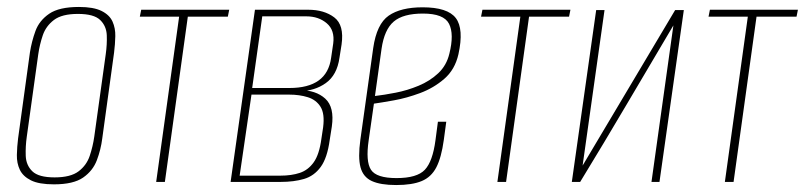

<svg xmlns="http://www.w3.org/2000/svg" viewBox="-20 -523 2314 552"><path d="M135 7Q92 7 69 -4.5Q46 -16 37 -35Q28 -54 28.5 -77.5Q29 -101 32 -125L66 -372Q71 -404 82 -434Q93 -464 121.5 -483.5Q150 -503 207 -503Q249 -503 272 -491.5Q295 -480 303.5 -461Q312 -442 311.5 -419Q311 -396 308 -372L274 -125Q270 -93 258.5 -62.5Q247 -32 219 -12.5Q191 7 135 7ZM137 -13Q183 -13 206 -30.5Q229 -48 238 -75Q247 -102 251 -130L284 -367Q288 -395 287 -421.5Q286 -448 268 -465.5Q250 -483 204 -483Q158 -483 135 -465.5Q112 -448 103 -421.5Q94 -395 90 -367L57 -130Q53 -102 54 -75Q55 -48 73 -30.5Q91 -13 137 -13Z M429 0 495 -475H382L386 -495H639L635 -475H520L454 0Z M643 0 713 -495H866Q912 -495 941 -473Q970 -451 962 -395L956 -357Q949 -307 916.5 -284Q884 -261 841 -261V-264Q888 -264 915 -239.5Q942 -215 934 -159L928 -121Q921 -69 902 -43Q883 -17 854 -8.5Q825 0 787 0ZM669 -18H786Q818 -18 842 -26Q866 -34 882 -56.5Q898 -79 904 -124L909 -157Q914 -196 901.5 -216Q889 -236 865 -243.5Q841 -251 811 -251H703ZM705 -270H812Q866 -270 896 -291.5Q926 -313 932 -357L938 -398Q943 -436 919.5 -456Q896 -476 861 -476H734Z M1119 9Q1074 9 1049 -2.5Q1024 -14 1016.5 -42Q1009 -70 1016 -121L1053 -385Q1063 -454 1097.5 -478Q1132 -502 1195 -502Q1267 -502 1290.5 -471Q1314 -440 1298 -367Q1288 -323 1257.5 -296.5Q1227 -270 1188 -255.5Q1149 -241 1112.5 -234.5Q1076 -228 1055 -225L1040 -120Q1031 -59 1046.5 -35Q1062 -11 1120 -11Q1179 -11 1201.5 -35Q1224 -59 1232 -120L1239 -173H1263L1256 -121Q1249 -70 1234.5 -42Q1220 -14 1192.5 -2.5Q1165 9 1119 9ZM1058 -247Q1084 -250 1117.5 -256.5Q1151 -263 1183.5 -276.5Q1216 -290 1240 -312.5Q1264 -335 1272 -369Q1286 -425 1271 -454.5Q1256 -484 1196 -484Q1139 -484 1112 -461Q1085 -438 1077 -383Z M1410 0 1476 -475H1363L1367 -495H1620L1616 -475H1501L1435 0Z M1624 0 1694 -494H1718L1655 -47L1921 -494H1946L1876 0H1853L1916 -450Q1849 -337 1783 -225Q1717 -113 1648 0Z M2064 0 2130 -475H2017L2021 -495H2274L2270 -475H2155L2089 0Z"/></svg>

Font: Alumni Sans SC Thin
Style: Italic
Weight: 100
Italic angle: -8°
Designer: Robert E. Leuschke
Foundry: Robert E. Leuschke
Version: Version 1.016